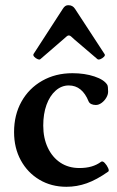

<svg xmlns="http://www.w3.org/2000/svg" viewBox="-20 -706 451 737"><path d="M235 11Q177 11 131.5 -16Q86 -43 60 -90.5Q34 -138 34 -199Q34 -265 62.5 -316Q91 -367 142 -396Q193 -425 258 -425Q305 -425 342.5 -412.5Q380 -400 392 -380Q395 -374 395 -354Q395 -343 388 -331Q381 -319 370 -311Q359 -303 348 -303Q338 -303 330.5 -306.5Q323 -310 320 -317Q308 -347 289 -362.5Q270 -378 244 -378Q216 -378 193.5 -358Q171 -338 158.5 -303.5Q146 -269 146 -224Q146 -176 163.5 -139Q181 -102 212 -81.5Q243 -61 285 -61Q311 -61 331.5 -67Q352 -73 368 -85Q374 -89 382 -80.5Q390 -72 395 -61Q400 -50 395 -47Q351 -16 313 -2.5Q275 11 235 11ZM135 -479Q132 -476 124.5 -479Q117 -482 111.5 -488Q106 -494 109 -499L221 -672Q230 -687 243 -686Q259 -686 268 -672L381 -499Q385 -494 379 -488Q373 -482 365.5 -479Q358 -476 354 -479L265 -555Q258 -561 253.5 -565.5Q249 -570 244 -570Q240 -570 235.5 -566Q231 -562 223 -555Z"/></svg>

Font: Junicode VF
Style: Regular
Weight: 400
Designer: Peter S. Baker
Version: Version 2.213